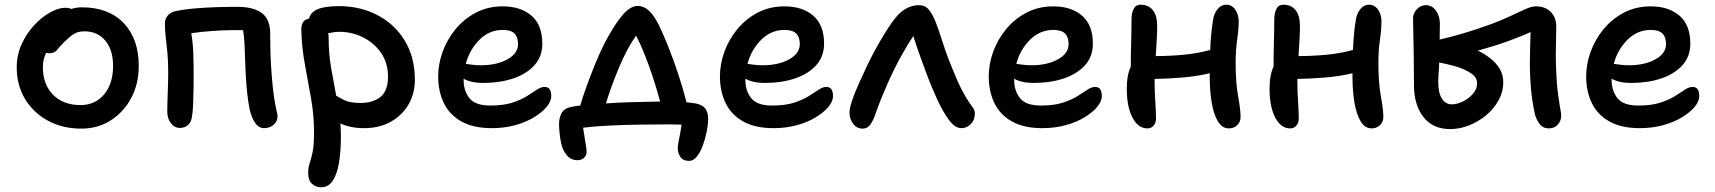

<svg xmlns="http://www.w3.org/2000/svg" viewBox="-20 -534 7280 815"><path d="M325 12Q246 12 184 -21.5Q122 -55 86.5 -113.5Q51 -172 51 -248Q51 -302 72.5 -348Q94 -394 126.5 -428.5Q159 -463 194 -482Q229 -501 257 -501Q272 -501 283 -496Q305 -503 327 -503Q441 -503 505 -436Q569 -369 569 -254Q569 -178 537 -118Q505 -58 450 -23Q395 12 325 12ZM162 -249Q162 -176 205 -132Q248 -88 322 -88Q384 -88 422 -133.5Q460 -179 460 -254Q460 -322 427 -361.5Q394 -401 339 -401Q310 -401 292 -389Q274 -377 254 -357Q231 -334 221 -321Q211 -308 190 -308Q182 -308 176 -310Q162 -282 162 -249Z M1101 10Q1078 10 1062 -14Q1046 -38 1039 -74Q1033 -104 1029 -142Q1025 -180 1023 -219Q1021 -258 1020 -291.5Q1019 -325 1018 -346Q1017 -364 1015.5 -378.5Q1014 -393 1012 -406H963Q928 -406 880.5 -402.5Q833 -399 792 -393Q799 -351 800.5 -307.5Q802 -264 802 -215Q802 -186 801.5 -151.5Q801 -117 799.5 -85.5Q798 -54 794 -34Q791 -15 777.5 -3Q764 9 744 9Q721 9 705.5 -11Q690 -31 690 -60Q690 -93 692 -141Q694 -189 694 -227Q694 -275 690.5 -311Q687 -347 683.5 -376Q680 -405 680 -434Q680 -454 692 -468Q704 -482 726 -487Q759 -494 803.5 -498Q848 -502 896 -503.5Q944 -505 988 -505Q1056 -505 1091.5 -478.5Q1127 -452 1127 -391Q1127 -372 1127.5 -336Q1128 -300 1130.5 -256.5Q1133 -213 1137.5 -168.5Q1142 -124 1149 -88Q1151 -75 1154.5 -62Q1158 -49 1158 -40Q1158 -19 1141.5 -4.5Q1125 10 1101 10Z M1343 261Q1321 261 1304.5 246.5Q1288 232 1288 200Q1288 178 1294.5 159Q1301 140 1307 111Q1313 82 1313 29Q1313 -44 1300.5 -115.5Q1288 -187 1274.5 -259Q1261 -331 1259 -406Q1258 -450 1292 -455Q1298 -482 1328.5 -495Q1359 -508 1419 -508Q1508 -508 1581 -470.5Q1654 -433 1697.5 -362.5Q1741 -292 1741 -195Q1741 -137 1714 -90.5Q1687 -44 1638.5 -17Q1590 10 1525 10Q1497 10 1471.5 5Q1446 0 1425 -10Q1427 19 1427 46Q1427 108 1419 156.5Q1411 205 1392.5 233Q1374 261 1343 261ZM1375 -374Q1375 -306 1385.5 -246Q1396 -186 1407 -128Q1422 -118 1445 -107.5Q1468 -97 1511 -97Q1563 -97 1595 -122.5Q1627 -148 1627 -209Q1627 -267 1597.5 -309.5Q1568 -352 1521 -375.5Q1474 -399 1420 -399Q1408 -399 1396 -397Q1384 -395 1373 -393Q1375 -384 1375 -374Z M2068 10Q1989 10 1938.5 -18.5Q1888 -47 1864 -96.5Q1840 -146 1840 -210Q1840 -262 1859 -314.5Q1878 -367 1914 -410.5Q1950 -454 2000.5 -480.5Q2051 -507 2114 -507Q2190 -507 2236 -467.5Q2282 -428 2282 -349Q2282 -294 2248.5 -257Q2215 -220 2158.5 -201Q2102 -182 2032 -182Q2003 -182 1982 -187Q1961 -192 1948 -200V-195Q1948 -148 1973 -117Q1998 -86 2061 -86Q2117 -86 2154 -98Q2191 -110 2216 -125.5Q2241 -141 2258.5 -153Q2276 -165 2292 -165Q2320 -165 2320 -126Q2320 -104 2300.5 -80.5Q2281 -57 2246.5 -36Q2212 -15 2166 -2.5Q2120 10 2068 10ZM2114 -407Q2057 -407 2015 -365Q1973 -323 1957 -263Q1967 -262 1982.5 -259.5Q1998 -257 2022 -257Q2088 -257 2133.5 -282Q2179 -307 2179 -347Q2179 -377 2163.5 -392Q2148 -407 2114 -407Z M2905 149Q2880 149 2868.5 132.5Q2857 116 2857 95Q2857 81 2863 53.5Q2869 26 2873 -5Q2861 -5 2848 -5.5Q2835 -6 2819 -6Q2759 -6 2693.5 -5Q2628 -4 2566 -1Q2504 2 2455 8Q2459 37 2464.5 67.5Q2470 98 2470 111Q2470 126 2459 136Q2448 146 2432 146Q2403 146 2385.5 124.5Q2368 103 2362 74Q2358 56 2355.5 32.5Q2353 9 2353 -7Q2353 -34 2364 -54.5Q2375 -75 2409 -81Q2423 -84 2443 -86Q2453 -121 2470 -168Q2487 -215 2507 -264Q2527 -313 2547 -352Q2584 -423 2619 -466Q2654 -509 2688 -509Q2710 -509 2731.5 -491.5Q2753 -474 2776 -429Q2793 -395 2815.5 -339Q2838 -283 2859 -219.5Q2880 -156 2894 -100Q2906 -99 2918 -97Q2953 -94 2969.5 -78Q2986 -62 2986 -30Q2986 -7 2980 23.5Q2974 54 2963.5 83Q2953 112 2938 130.5Q2923 149 2905 149ZM2607 -246Q2573 -164 2552 -95Q2605 -99 2665.5 -100.5Q2726 -102 2782 -103Q2769 -152 2751.5 -205.5Q2734 -259 2715 -306Q2696 -353 2680 -383Q2661 -356 2642.5 -321.5Q2624 -287 2607 -246Z M3264 10Q3185 10 3134.5 -18.5Q3084 -47 3060 -96.5Q3036 -146 3036 -210Q3036 -262 3055 -314.5Q3074 -367 3110 -410.5Q3146 -454 3196.5 -480.5Q3247 -507 3310 -507Q3386 -507 3432 -467.5Q3478 -428 3478 -349Q3478 -294 3444.5 -257Q3411 -220 3354.5 -201Q3298 -182 3228 -182Q3199 -182 3178 -187Q3157 -192 3144 -200V-195Q3144 -148 3169 -117Q3194 -86 3257 -86Q3313 -86 3350 -98Q3387 -110 3412 -125.5Q3437 -141 3454.5 -153Q3472 -165 3488 -165Q3516 -165 3516 -126Q3516 -104 3496.5 -80.5Q3477 -57 3442.5 -36Q3408 -15 3362 -2.5Q3316 10 3264 10ZM3310 -407Q3253 -407 3211 -365Q3169 -323 3153 -263Q3163 -262 3178.5 -259.5Q3194 -257 3218 -257Q3284 -257 3329.5 -282Q3375 -307 3375 -347Q3375 -377 3359.5 -392Q3344 -407 3310 -407Z M3642 12Q3617 12 3601.5 -8.5Q3586 -29 3586 -56Q3586 -75 3597 -107.5Q3608 -140 3625.5 -179Q3643 -218 3662 -258Q3690 -316 3723 -371.5Q3756 -427 3780 -457Q3824 -512 3881 -512Q3906 -512 3920.5 -495.5Q3935 -479 3948 -450Q3964 -410 3981.5 -354.5Q3999 -299 4020 -249Q4045 -186 4063 -152Q4081 -118 4095 -98Q4106 -83 4112 -73.5Q4118 -64 4118 -51Q4118 -25 4101 -7.5Q4084 10 4061 10Q4033 10 4006.5 -27Q3980 -64 3957 -115Q3948 -134 3934.5 -166.5Q3921 -199 3907 -237Q3893 -275 3879.5 -313Q3866 -351 3857 -381Q3831 -343 3801.5 -289Q3772 -235 3744.5 -172.5Q3717 -110 3696 -50Q3687 -23 3674.5 -5.5Q3662 12 3642 12Z M4405 10Q4326 10 4275.5 -18.5Q4225 -47 4201 -96.5Q4177 -146 4177 -210Q4177 -262 4196 -314.5Q4215 -367 4251 -410.5Q4287 -454 4337.5 -480.5Q4388 -507 4451 -507Q4527 -507 4573 -467.5Q4619 -428 4619 -349Q4619 -294 4585.5 -257Q4552 -220 4495.5 -201Q4439 -182 4369 -182Q4340 -182 4319 -187Q4298 -192 4285 -200V-195Q4285 -148 4310 -117Q4335 -86 4398 -86Q4454 -86 4491 -98Q4528 -110 4553 -125.5Q4578 -141 4595.5 -153Q4613 -165 4629 -165Q4657 -165 4657 -126Q4657 -104 4637.5 -80.5Q4618 -57 4583.5 -36Q4549 -15 4503 -2.5Q4457 10 4405 10ZM4451 -407Q4394 -407 4352 -365Q4310 -323 4294 -263Q4304 -262 4319.5 -259.5Q4335 -257 4359 -257Q4425 -257 4470.5 -282Q4516 -307 4516 -347Q4516 -377 4500.5 -392Q4485 -407 4451 -407Z M4851 11Q4811 11 4787 -35Q4763 -81 4763 -157Q4763 -188 4767.5 -211.5Q4772 -235 4780 -251Q4780 -302 4781.5 -355Q4783 -408 4783 -451Q4783 -478 4792 -496Q4801 -514 4822 -514Q4855 -514 4873.5 -491Q4892 -468 4892 -423Q4892 -398 4890 -364Q4888 -330 4886 -296Q4944 -296 5003.5 -301.5Q5063 -307 5117 -322Q5119 -368 5122.5 -400Q5126 -432 5130 -454Q5134 -478 5149 -496Q5164 -514 5185 -514Q5209 -514 5223.5 -493Q5238 -472 5238 -444Q5238 -408 5231.5 -365Q5225 -322 5225 -268Q5225 -183 5235.5 -125.5Q5246 -68 5246 -38Q5246 -17 5232 -3Q5218 11 5196 11Q5168 11 5150 -18.5Q5132 -48 5123.5 -98Q5115 -148 5115 -209Q5115 -217 5115 -223Q5060 -210 4999.5 -205Q4939 -200 4881 -199Q4881 -197 4881 -194Q4881 -144 4884 -102Q4887 -60 4887 -31Q4887 -13 4877 -1Q4867 11 4851 11Z M5457 11Q5417 11 5393 -35Q5369 -81 5369 -157Q5369 -188 5373.5 -211.5Q5378 -235 5386 -251Q5386 -302 5387.5 -355Q5389 -408 5389 -451Q5389 -478 5398 -496Q5407 -514 5428 -514Q5461 -514 5479.5 -491Q5498 -468 5498 -423Q5498 -398 5496 -364Q5494 -330 5492 -296Q5550 -296 5609.5 -301.5Q5669 -307 5723 -322Q5725 -368 5728.5 -400Q5732 -432 5736 -454Q5740 -478 5755 -496Q5770 -514 5791 -514Q5815 -514 5829.5 -493Q5844 -472 5844 -444Q5844 -408 5837.5 -365Q5831 -322 5831 -268Q5831 -183 5841.5 -125.5Q5852 -68 5852 -38Q5852 -17 5838 -3Q5824 11 5802 11Q5774 11 5756 -18.5Q5738 -48 5729.5 -98Q5721 -148 5721 -209Q5721 -217 5721 -223Q5666 -210 5605.5 -205Q5545 -200 5487 -199Q5487 -197 5487 -194Q5487 -144 5490 -102Q5493 -60 5493 -31Q5493 -13 5483 -1Q5473 11 5457 11Z M6136 14Q6062 14 6022 -37.5Q5982 -89 5982 -172Q5982 -241 5981 -301.5Q5980 -362 5979 -403Q5978 -444 5978 -457Q5978 -477 5994 -494.5Q6010 -512 6033 -512Q6058 -512 6074.5 -490Q6091 -468 6092 -435Q6092 -421 6091.5 -403.5Q6091 -386 6091 -366Q6140 -377 6196.5 -394Q6253 -411 6305 -430Q6352 -447 6388.5 -464.5Q6425 -482 6453 -494.5Q6481 -507 6500 -507Q6539 -507 6562.5 -483.5Q6586 -460 6586 -421Q6586 -391 6585 -362Q6584 -333 6584 -301Q6584 -262 6587 -207Q6590 -152 6598 -105Q6600 -88 6603.5 -70Q6607 -52 6607 -43Q6607 -21 6592.5 -5Q6578 11 6554 11Q6530 11 6515.5 -7.5Q6501 -26 6495 -51Q6483 -107 6478.5 -158.5Q6474 -210 6474 -261Q6474 -293 6475 -331.5Q6476 -370 6477 -398Q6439 -380 6379 -358.5Q6319 -337 6253 -319Q6279 -307 6304 -288Q6329 -269 6345 -243.5Q6361 -218 6361 -184Q6361 -144 6341 -108Q6321 -72 6288 -44.5Q6255 -17 6215 -1.5Q6175 14 6136 14ZM6085 -186Q6085 -140 6100.5 -115.5Q6116 -91 6143 -91Q6164 -91 6189 -103Q6214 -115 6232 -135.5Q6250 -156 6250 -180Q6250 -203 6232 -217Q6214 -231 6188 -242Q6176 -248 6147 -255.5Q6118 -263 6089 -269Q6089 -252 6087 -228Q6085 -204 6085 -186Z M6941 10Q6862 10 6811.5 -18.5Q6761 -47 6737 -96.5Q6713 -146 6713 -210Q6713 -262 6732 -314.5Q6751 -367 6787 -410.5Q6823 -454 6873.5 -480.5Q6924 -507 6987 -507Q7063 -507 7109 -467.5Q7155 -428 7155 -349Q7155 -294 7121.5 -257Q7088 -220 7031.5 -201Q6975 -182 6905 -182Q6876 -182 6855 -187Q6834 -192 6821 -200V-195Q6821 -148 6846 -117Q6871 -86 6934 -86Q6990 -86 7027 -98Q7064 -110 7089 -125.5Q7114 -141 7131.5 -153Q7149 -165 7165 -165Q7193 -165 7193 -126Q7193 -104 7173.5 -80.5Q7154 -57 7119.5 -36Q7085 -15 7039 -2.5Q6993 10 6941 10ZM6987 -407Q6930 -407 6888 -365Q6846 -323 6830 -263Q6840 -262 6855.5 -259.5Q6871 -257 6895 -257Q6961 -257 7006.5 -282Q7052 -307 7052 -347Q7052 -377 7036.5 -392Q7021 -407 6987 -407Z"/></svg>

Font: Shantell Sans Normal
Style: Regular
Weight: 500
Designer: Stephen Nixon, Anya Danilova, Shantell Martin
Foundry: Arrow Type
Version: Version 1.009;[a7da0bfa3]